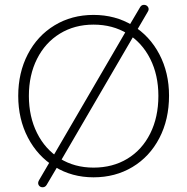

<svg xmlns="http://www.w3.org/2000/svg" viewBox="-20 -741 791 811"><path d="M57 -336Q57 -434 97.5 -512Q138 -590 210.5 -634Q283 -678 375 -678Q467 -678 539.5 -634Q612 -590 653 -512Q694 -434 694 -337Q694 -236 653 -157.5Q612 -79 539.5 -35.5Q467 8 375 8Q284 8 211.5 -36.5Q139 -81 98 -159.5Q57 -238 57 -336ZM649 -336Q649 -424 614.5 -492.5Q580 -561 518 -599Q456 -637 375 -637Q295 -637 233 -599Q171 -561 136.5 -492.5Q102 -424 102 -336Q102 -248 136.5 -179Q171 -110 233 -71.5Q295 -33 375 -33Q456 -33 518 -70.5Q580 -108 614.5 -177Q649 -246 649 -336ZM145 20 183 -45 196 -67 520 -623 533 -645 572 -711Q578 -721 589 -720.5Q600 -720 605.5 -711Q611 -702 604 -691L566 -626L553 -604L229 -48L216 -26L177 40Q171 50 160 50Q149 50 143.5 41Q138 32 145 20Z"/></svg>

Font: SN Pro Thin
Style: Regular
Weight: 200
Designer: Tobias Whetton
Foundry: Supernotes
Version: Version 1.003;Glyphs 3.3 (3324)